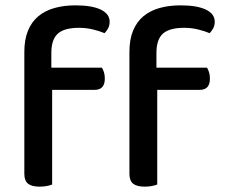

<svg xmlns="http://www.w3.org/2000/svg" viewBox="-20 -692 840 718"><path d="M172 -439H361Q365 -433 368.5 -422.5Q372 -412 372 -398Q372 -356 334 -356H175V-2Q168 1 155.5 3.5Q143 6 128 6Q99 6 85 -5Q71 -16 71 -42V-498Q71 -544 84.5 -577Q98 -610 123 -631Q148 -652 183.5 -662Q219 -672 262 -672Q324 -672 357 -656Q390 -640 390 -611Q390 -597 384.5 -586.5Q379 -576 371 -568Q352 -576 327 -582Q302 -588 276 -588Q220 -588 196 -566Q172 -544 172 -494ZM565 -439H754Q758 -433 761.5 -422.5Q765 -412 765 -398Q765 -356 727 -356H568V-2Q561 1 548.5 3.5Q536 6 521 6Q492 6 478 -5Q464 -16 464 -42V-498Q464 -544 477.5 -577Q491 -610 516 -631Q541 -652 576.5 -662Q612 -672 655 -672Q717 -672 750 -656Q783 -640 783 -611Q783 -597 777.5 -586.5Q772 -576 764 -568Q745 -576 720 -582Q695 -588 669 -588Q613 -588 589 -566Q565 -544 565 -494Z"/></svg>

Font: Baloo Paaji 2 Medium
Style: Regular
Weight: 500
Designer: Shuchita Grover, Noopur Datye and Ek Type
Foundry: Ek Type
Version: Version 1.640;hotconv 1.0.111;makeotfexe 2.5.65597; ttfautoh